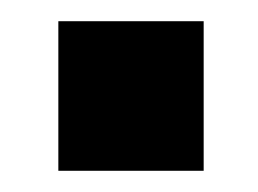

<svg xmlns="http://www.w3.org/2000/svg" viewBox="-20 -68 243 181"><path d="M35 93H172V-48H35Z"/></svg>

Font: Kidora Gothic
Style: Regular
Weight: 400
Version: Version 001.018